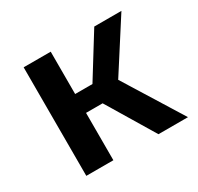

<svg xmlns="http://www.w3.org/2000/svg" viewBox="-122 -688 859 832"><g transform="rotate(-30 307.5 -271.5)"><path d="M86.7 0V-543.1H222.1V-331.3H308.7L440 -543.1H575.9L414.4 -291.3L595.4 0H447.7L305.1 -236.9H222.1V0Z"/></g></svg>

Font: Fira Code SemiBold
Style: Regular
Weight: 600
Designer: Carrois Corporate, Edenspiekermann AG, Nikita Prokopov
Foundry: Carrois Corporate, Edenspiekermann AG, Nikita Prokopov
Version: Version 6.002